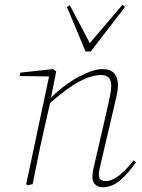

<svg xmlns="http://www.w3.org/2000/svg" viewBox="-20 -773 596 806"><path d="M117 0 96 5 90 0 186 -452 62 -454 65 -468 203 -483 216 -473 194 -363Q251 -419 311.5 -451Q372 -483 410 -483Q443 -483 459 -465.5Q475 -448 475 -419Q475 -396 470 -373.5Q465 -351 458 -321L406 -99Q403 -85 399 -68.5Q395 -52 395 -38Q395 -13 424 -13Q450 -13 480 -36.5Q510 -60 541 -100L551 -92Q520 -47 485.5 -17Q451 13 410 13Q392 13 380 1.5Q368 -10 368 -28Q368 -48 371.5 -62Q375 -76 380 -99L432 -324Q437 -348 442 -371.5Q447 -395 447 -414Q447 -458 404 -458Q365 -458 315 -432Q265 -406 190 -340L160 -207Q148 -155 138 -103.5Q128 -52 117 0ZM273 -751 357 -592 494 -753 505 -744 361 -557H339L261 -744Z"/></svg>

Font: Source Serif Pro ExtraLight
Style: Italic
Weight: 200
Italic angle: -12°
Designer: Frank Grießhammer
Foundry: Adobe Systems Incorporated
Version: Version 3.001;hotconv 1.0.111;makeotfexe 2.5.65597